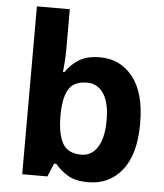

<svg xmlns="http://www.w3.org/2000/svg" viewBox="-54 -808 741 866"><g transform="rotate(5 316.5 -375.0)"><path d="M227 -583Q227 -552 225 -522Q223 -492 221 -475H227Q249 -509 286 -532.5Q323 -556 382 -556Q474 -556 531 -484.5Q588 -413 588 -274Q588 -134 530 -62Q472 10 378 10Q318 10 283.5 -11.5Q249 -33 227 -60H217L192 0H78V-760H227ZM334 -437Q276 -437 252.5 -401Q229 -365 227 -291V-275Q227 -196 250.5 -153.5Q274 -111 336 -111Q382 -111 409 -153.5Q436 -196 436 -276Q436 -356 408.5 -396.5Q381 -437 334 -437Z"/></g></svg>

Font: Noto Sans Bengali UI
Style: Bold
Weight: 700
Designer: Jelle Bosma - Monotype Design Team
Foundry: Monotype Imaging Inc.
Version: Version 2.003; ttfautohint (v1.8.4.7-5d5b)